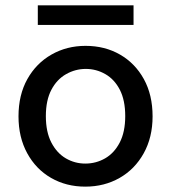

<svg xmlns="http://www.w3.org/2000/svg" viewBox="-20 -684 638 716"><path d="M298 12Q227 12 170.5 -20.5Q114 -53 81.5 -112.5Q49 -172 49 -250Q49 -330 82 -389Q115 -448 172 -480.5Q229 -513 299 -513Q371 -513 427.5 -480.5Q484 -448 516.5 -389Q549 -330 549 -250Q549 -172 516 -112.5Q483 -53 426 -20.5Q369 12 298 12ZM298 -74Q338 -74 372 -93.5Q406 -113 426.5 -152.5Q447 -192 447 -251Q447 -310 427 -349Q407 -388 373 -407.5Q339 -427 300 -427Q261 -427 226.5 -407.5Q192 -388 171.5 -349Q151 -310 151 -251Q151 -192 171.5 -152.5Q192 -113 225.5 -93.5Q259 -74 298 -74ZM121 -591V-664H478V-591Z"/></svg>

Font: DM Sans 17pt Medium
Style: Regular
Weight: 500
Version: Version 4.004;gftools[0.9.30]